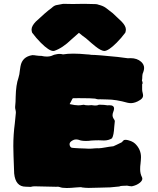

<svg xmlns="http://www.w3.org/2000/svg" viewBox="-20 -947 815 992"><path d="M288.6 19.5C284.7 18.1 280.8 17.6 277.3 17.6C274.9 17.6 272.9 17.6 271 18.1C271 18.1 158.7 15.6 158.7 15.6C151.9 15.6 145 16.6 138.7 18.6C138.7 18.6 112.8 17.6 112.8 17.6C77.6 17.6 57.6 -5.4 53.2 -50.8C50.3 -124 48.8 -171.4 48.8 -192.4C48.8 -231.4 51.3 -270.5 56.6 -310.1C56.6 -310.1 62 -364.7 62 -364.7C62 -369.6 61.5 -374.5 60.1 -379.4C58.6 -384.3 58.1 -389.2 58.1 -394C60.1 -412.1 61 -430.2 61 -447.3C62 -488.8 66.9 -521 75.2 -544.4C79.1 -556.6 81.5 -569.3 82.5 -582.5C82.5 -582.5 85.9 -604.5 85.9 -604.5C91.8 -637.7 112.3 -656.7 147 -662.1C153.3 -662.1 159.7 -661.6 167 -660.2C176.3 -658.7 185.5 -658.2 194.3 -658.2C204.1 -655.8 213.4 -654.8 221.7 -654.8C233.4 -654.8 243.7 -656.7 252.4 -661.1C255.9 -663.1 261.7 -665 271 -666.5C277.3 -668 282.7 -668.5 287.6 -668.5C293.5 -668.5 299.3 -667.5 305.7 -666C320.8 -668.5 338.9 -669.9 358.9 -669.9C379.9 -669.9 403.3 -668.5 429.2 -666C436.5 -666 443.8 -665 452.1 -663.6C471.2 -663.6 516.6 -660.2 587.9 -652.8C619.1 -648.4 636.7 -646 640.6 -646C640.6 -646 654.8 -646.5 654.8 -646.5C677.2 -646.5 695.3 -640.1 709 -627.9C719.2 -618.7 724.6 -607.9 724.6 -595.7C724.6 -589.4 723.1 -582.5 720.7 -575.7C717.3 -568.4 715.3 -561.5 715.3 -554.7C715.3 -546.4 714.8 -538.1 713.4 -529.8C715.8 -526.4 716.8 -522.5 716.8 -517.6C716.8 -515.1 715.8 -513.2 714.4 -511.7C714.4 -511.7 714.4 -484.9 714.4 -484.9C714.4 -479.5 715.3 -473.6 716.8 -468.3C718.3 -462.4 719.2 -457.5 719.2 -453.1C719.2 -444.8 714.4 -437.5 705.1 -431.2C695.3 -424.8 686.5 -420.4 678.7 -418C670.4 -415.5 663.6 -414.1 657.7 -414.1C651.9 -414.1 646 -414.6 639.6 -416C599.6 -427.2 564.5 -433.1 534.2 -433.1C521.5 -433.1 508.8 -433.6 495.6 -434.1C495.6 -434.1 491.2 -433.6 491.2 -433.6C484.9 -433.6 478 -435.1 471.2 -437.5C460 -439 431.6 -439.9 386.2 -439.9C386.2 -439.9 358.4 -439.5 358.4 -439.5C356.9 -439.5 355.5 -438.5 354 -436.5C352.5 -434.1 350.1 -429.7 347.2 -422.9C343.8 -416 341.3 -411.6 339.8 -409.2C358.9 -404.8 373.5 -402.8 383.8 -402.8C391.1 -402.8 397.9 -403.3 405.3 -404.8C407.7 -405.3 410.2 -405.8 412.6 -405.8C418 -403.8 425.8 -402.8 436 -402.8C436 -402.8 453.1 -403.8 453.1 -403.8C461.9 -402.3 469.2 -401.9 474.6 -401.9C480.5 -401.9 485.8 -403.3 490.7 -405.8C490.7 -405.8 500.5 -405.8 500.5 -405.8C511.7 -405.8 523.4 -404.8 535.6 -402.8C535.6 -402.8 545.4 -403.3 545.4 -403.3C561.5 -403.3 569.3 -397.5 569.3 -386.2C569.3 -380.9 567.9 -375.5 565.4 -369.6C563 -363.3 561.5 -357.4 561.5 -352.1C561.5 -344.7 564 -337.9 568.8 -331.1C571.8 -327.6 573.2 -324.2 573.2 -320.3C571.8 -311 570.8 -301.3 570.3 -291.5C568.8 -262.7 564.9 -242.7 558.6 -232.4C547.4 -225.1 533.2 -221.2 517.1 -221.2C506.8 -221.2 497.6 -221.7 489.3 -222.2C480 -221.7 472.7 -221.7 467.3 -221.7C461.4 -221.7 455.6 -221.2 450.2 -220.7C442.9 -219.2 433.6 -218.8 423.3 -218.8C408.2 -218.8 396 -220.7 386.7 -224.6C381.8 -226.1 377 -226.6 372.1 -226.6C365.7 -226.6 359.4 -224.6 353.5 -220.7C344.2 -215.3 339.4 -209.5 339.4 -202.1C339.4 -198.7 340.3 -195.3 341.8 -191.9C344.7 -186.5 348.1 -184.1 351.6 -183.6C355 -183.1 357.9 -182.6 360.4 -182.6C364.7 -182.6 369.6 -182.1 374.5 -181.6C379.4 -181.2 384.8 -180.7 390.6 -180.7C401.4 -180.7 410.6 -180.2 418.9 -179.7C426.8 -179.2 433.1 -178.7 438.5 -178.7C447.8 -178.7 459 -179.2 471.7 -180.7C471.7 -180.7 485.8 -181.2 485.8 -181.2C485.8 -181.2 488.3 -180.7 488.3 -180.7C498.5 -181.2 509.8 -182.6 522.9 -185.1C536.1 -187.5 550.3 -189.9 565.9 -191.4C571.3 -193.4 577.6 -196.3 584 -199.7C590.3 -203.1 596.2 -206.1 602.1 -208.5C607.9 -210.4 612.8 -214.4 617.2 -220.7C619.1 -223.1 622.6 -224.6 627.4 -224.6C636.2 -224.6 646 -222.2 657.2 -217.8C665.5 -214.4 672.4 -210 677.7 -205.1C698.2 -185.5 708.5 -162.1 708.5 -134.8C708 -124 707.5 -112.8 706.1 -101.6C704.6 -92.3 704.1 -82.5 704.1 -72.3C704.1 -57.6 707 -43.9 713.4 -31.7C714.8 -28.8 715.3 -25.9 715.3 -23.4C715.3 -16.6 710.9 -9.8 702.6 -2.9C691.4 6.3 677.7 12.2 661.1 15.6C652.8 15.1 645 14.2 636.7 12.2C627.4 12.7 619.6 13.2 613.3 13.2C606.9 13.2 601.1 14.2 595.7 16.6C595.7 16.6 549.8 21 549.8 21C538.1 21 520.5 21.5 496.6 22.5C472.7 23.4 453.1 23.9 438 23.9C427.2 23.9 416 22.9 404.3 21.5C401.9 20.5 399.4 20 396 20C389.6 20 381.8 20.5 372.6 21.5C354 23.4 337.9 24.4 324.7 24.4C308.6 24.4 296.9 22.9 288.6 19.5ZM355.5 -926.3C373 -926.8 392.6 -927.2 414.6 -927.2C414.6 -927.2 473.1 -925.8 473.1 -925.8C478.5 -925.8 484.4 -924.8 489.7 -922.4C503.9 -918.9 516.1 -914.1 526.4 -906.7C526.4 -906.2 538.6 -897 562.5 -878.9C562.5 -878.9 608.4 -835.4 608.4 -835.4C623 -820.3 630.4 -806.6 630.4 -794.4C630.4 -789.6 629.4 -784.2 627.4 -778.3C613.8 -759.8 598.6 -742.2 582.5 -726.1C554.2 -697.8 532.7 -683.6 518.1 -683.6C506.8 -684.6 491.7 -692.4 473.6 -707C462.9 -715.3 446.3 -729.5 423.8 -749.5C412.6 -757.3 400.4 -766.6 387.7 -777.3C363.3 -756.3 350.6 -745.1 349.6 -743.7C317.9 -712.9 288.1 -693.4 260.3 -684.1C260.3 -684.1 255.4 -683.6 255.4 -683.6C240.7 -683.6 219.2 -697.8 190.9 -726.1C174.8 -742.2 159.7 -759.8 146 -778.3C144 -784.2 143.1 -789.6 143.1 -794.4C143.1 -806.6 150.4 -820.3 165 -835.4C198.2 -866.7 225.6 -890.6 247.6 -906.7C255.4 -914.1 263.2 -918.9 270.5 -920.4C277.8 -921.9 289.6 -924.3 306.6 -927.2C306.6 -927.2 355.5 -926.3 355.5 -926.3Z"/></svg>

Font: Kaph
Style: Regular
Weight: 400
Designer: GGBotNet
Foundry: f0n7.com